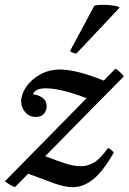

<svg xmlns="http://www.w3.org/2000/svg" viewBox="-45 -766 535 798"><path d="M-25 -12 315 -358Q254 -381 213 -390Q172 -399 146 -399Q100 -399 92 -374Q114 -372 131.5 -359.5Q149 -347 149 -324Q149 -307 138 -293.5Q127 -280 104 -280Q77 -280 60 -299.5Q43 -319 43 -345Q43 -374 63.5 -404.5Q84 -435 121 -456Q158 -477 206 -477Q232 -477 275.5 -467.5Q319 -458 386 -431L434 -480Q443 -477 454.5 -465.5Q466 -454 470 -449L143 -117Q196 -96 230 -85.5Q264 -75 292 -75Q318 -75 344.5 -90Q371 -105 404 -151Q420 -143 428 -132Q383 -53 342 -20.5Q301 12 258 12Q224 12 177.5 -5Q131 -22 72 -44L18 11Q11 11 -5 1Q-21 -9 -25 -12ZM450 -737 451 -733 272 -543Q270 -543 259.5 -546.5Q249 -550 246 -554L347 -742Q353 -744 363.5 -745Q374 -746 385 -746Q403 -746 421.5 -743.5Q440 -741 450 -737Z"/></svg>

Font: Tiro Kannada
Style: Italic
Weight: 400
Italic angle: -11°
Designer: Kannada: John Hudson & Fiona Ross, assisted by Kaja Sojewska. Latin: John Hudson with Paul Hanslow, assisted by Kaja Soj
Foundry: Tiro Typeworks Ltd.
Version: Version 1.52